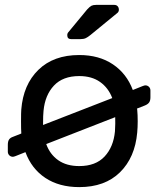

<svg xmlns="http://www.w3.org/2000/svg" viewBox="-20 -755 647 785"><path d="M12 0ZM373 -735H447Q456 -735 461 -729.5Q466 -724 466 -715Q466 -708 461 -703L350 -612Q339 -603 330.5 -599Q322 -595 308 -595H271Q255 -595 255 -611Q255 -619 260 -624L336 -716Q347 -728 354 -731.5Q361 -735 373 -735ZM563 -403Q571 -406 574 -406Q583 -406 589 -400Q595 -394 595 -385V-357Q595 -344 590 -336.5Q585 -329 573 -324L540 -311L541 -307Q543 -285 543 -259Q543 -235 541 -213Q532 -111 470.5 -50.5Q409 10 304 10Q222 10 165.5 -27.5Q109 -65 84 -133L44 -117Q36 -114 33 -114Q24 -114 18 -120Q12 -126 12 -135V-163Q12 -177 17 -184.5Q22 -192 34 -196L67 -209V-213Q66 -224 66 -259Q66 -296 67 -307Q75 -409 137 -469.5Q199 -530 304 -530Q385 -530 441.5 -492Q498 -454 523 -387ZM439 -354Q423 -396 389 -420Q355 -444 304 -444Q237 -444 200.5 -405Q164 -366 158 -302Q156 -286 156 -244ZM169 -166Q184 -124 218 -100Q252 -76 304 -76Q371 -76 407.5 -115Q444 -154 450 -218Q452 -251 451 -276Z"/></svg>

Font: Hezaedrus
Style: Regular
Weight: 400
Designer: Hubert & Fischer
Foundry: Hubert & Fischer
Version: Version 1.10;September 3, 2019;FontCreator 11.5.0.2425 64-bi